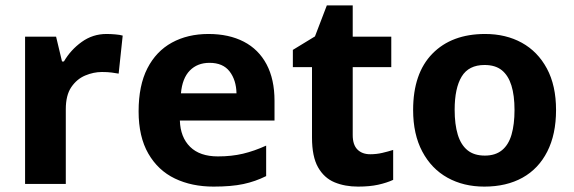

<svg xmlns="http://www.w3.org/2000/svg" viewBox="-20 -682 2130 712"><path d="M375 -556Q390 -556 407.5 -554.5Q425 -553 435 -550L420 -409Q409 -411 394 -413Q379 -415 358 -415Q327 -415 296 -402Q265 -389 244.5 -359Q224 -329 224 -277V0H73V-546H188L210 -454H217Q242 -497 283 -526.5Q324 -556 375 -556Z M753 -556Q829 -556 884 -527.5Q939 -499 968.5 -443.5Q998 -388 998 -308V-235H647Q649 -173 685 -137.5Q721 -102 788 -102Q839 -102 881 -112Q923 -122 967 -142V-29Q927 -9 882.5 0.5Q838 10 772 10Q691 10 628.5 -20Q566 -50 530 -112.5Q494 -175 494 -269Q494 -365 526.5 -428.5Q559 -492 617.5 -524Q676 -556 753 -556ZM757 -449Q712 -449 684 -420.5Q656 -392 651 -336H857Q856 -385 831.5 -417Q807 -449 757 -449Z M1353 -110Q1376 -110 1397.5 -115Q1419 -120 1438 -126V-15Q1414 -4 1382.5 3Q1351 10 1308 10Q1259 10 1220.5 -6Q1182 -22 1159.5 -61.5Q1137 -101 1137 -172V-433H1066V-497L1148 -547L1192 -662H1288V-546H1431V-433H1288V-181Q1288 -145 1305.5 -127.5Q1323 -110 1353 -110Z M2042 -274Q2042 -184 2009.5 -120Q1977 -56 1917.5 -23Q1858 10 1776 10Q1699 10 1639.5 -23Q1580 -56 1546 -120Q1512 -184 1512 -274Q1512 -410 1583.5 -483Q1655 -556 1779 -556Q1856 -556 1915 -523.5Q1974 -491 2008 -428Q2042 -365 2042 -274ZM1666 -275Q1666 -221 1677.5 -183Q1689 -145 1713.5 -125Q1738 -105 1778 -105Q1817 -105 1841.5 -125Q1866 -145 1877 -183Q1888 -221 1888 -274Q1888 -328 1876.5 -365Q1865 -402 1841 -421.5Q1817 -441 1777 -441Q1718 -441 1692 -398Q1666 -355 1666 -275Z"/></svg>

Font: Noto Sans Cherokee
Style: Regular
Weight: 400
Designer: Monotype Design Team
Foundry: Monotype Imaging Inc.
Version: Version 2.001